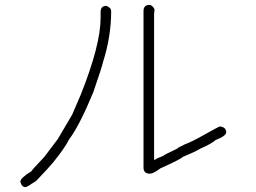

<svg xmlns="http://www.w3.org/2000/svg" viewBox="-20 -645 1040 780"><path d="M586.4 -625Q598.6 -625 607.9 -607.4L606 -587.9V3.9H609.9Q617.2 -2.4 643.1 -11.7Q646 -16.1 699.7 -41Q701.7 -44.9 731 -58.6Q759.3 -69.3 799.3 -91.8Q869.1 -130.9 871.6 -130.9H877.4Q898.9 -126.5 898.9 -107.4Q898.9 -92.8 856 -76.2Q841.3 -62 793.5 -41Q778.3 -30.8 723.1 -7.8Q713.9 2 631.3 39.1Q602.5 60.5 590.3 60.5H588.4Q563 60.5 563 35.2V-599.6Q563 -625 586.4 -625ZM412.1 -621.1Q431.6 -613.8 431.6 -599.6Q431.6 -496.6 398.4 -392.6Q394.5 -373.5 359.4 -271.5Q303.7 -136.2 261.7 -80.1Q242.2 -42 195.3 15.6Q175.3 39.6 127 89.8Q89.8 115.2 84 115.2Q68.4 115.2 62.5 93.8Q62.5 78.1 107.4 50.8Q107.4 47.9 160.2 -7.8L214.8 -80.1L273.4 -179.7L308.6 -261.7Q388.7 -462.9 388.7 -572.3V-595.7Q388.7 -621.1 412.1 -621.1Z"/></svg>

Font: CEF Fonts CJK
Style: Regular
Weight: 400
Designer: PartyBoss (派对大魔王)
Version: Release 2.25